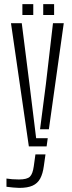

<svg xmlns="http://www.w3.org/2000/svg" viewBox="-20 -713 352 935"><path d="M120.5 0 33.5 -600H86L123.5 -303.5L156 -40H212.5L207 0ZM74 202Q62.5 202 44 200.2Q25.5 198.5 11.5 196.5V156.5Q24 158.5 39.8 159.8Q55.5 161 72 161Q112 161 125.8 147.2Q139.5 133.5 144.5 96.5L152.5 39H201.5L193.5 95.5Q188.5 133 175.8 156.5Q163 180 138.8 191Q114.5 202 74 202ZM175 -83.5 203.5 -303.5 238 -600H290.5L218 -83.5ZM190.5 -640V-693H243.5V-640ZM89 -640V-693H142V-640Z"/></svg>

Font: Big Shoulders Stencil Text ExtraLight
Style: Regular
Weight: 250
Version: Version 2.001